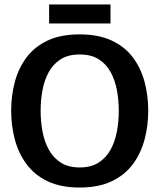

<svg xmlns="http://www.w3.org/2000/svg" viewBox="-20 -830 714 860"><path d="M337 10Q252 10 193.5 -18Q135 -46 99 -94.5Q63 -143 46.5 -205Q30 -267 30 -334Q30 -402 46.5 -463.5Q63 -525 99 -573Q135 -621 193.5 -648.5Q252 -676 337 -676Q421 -676 480 -648.5Q539 -621 575 -573Q611 -525 627.5 -463.5Q644 -402 644 -334Q644 -267 627.5 -205Q611 -143 575 -94.5Q539 -46 480 -18Q421 10 337 10ZM337 -80Q388 -80 421.5 -101.5Q455 -123 475 -159Q495 -195 503.5 -240.5Q512 -286 512 -334Q512 -382 503.5 -427Q495 -472 475 -508Q455 -544 421.5 -565Q388 -586 337 -586Q286 -586 252.5 -565Q219 -544 199 -508Q179 -472 170.5 -427Q162 -382 162 -334Q162 -286 170.5 -240.5Q179 -195 199 -159Q219 -123 252.5 -101.5Q286 -80 337 -80ZM200 -810H475V-725H200Z"/></svg>

Font: Epunda Sans SemiBold
Style: Regular
Weight: 600
Designer: Simon Atzbach
Foundry: typofactur
Version: Version 2.204; ttfautohint (v1.8.4.7-5d5b)